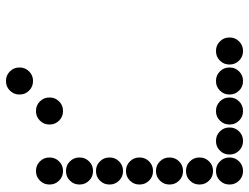

<svg xmlns="http://www.w3.org/2000/svg" viewBox="-115 -720 830 640"><g transform="rotate(-90 300.0 -400.0)"><path d="M349 -795Q331 -795 318 -782Q305 -769 305 -751V-749Q305 -731 318 -718Q331 -705 349 -705H351Q369 -705 382 -718Q395 -731 395 -749V-751Q395 -769 382 -782Q369 -795 351 -795ZM49 -695Q31 -695 18 -682Q5 -669 5 -651V-649Q5 -631 18 -618Q31 -605 49 -605H51Q69 -605 82 -618Q95 -631 95 -649V-651Q95 -669 82 -682Q69 -695 51 -695ZM249 -695Q231 -695 218 -682Q205 -669 205 -651V-649Q205 -631 218 -618Q231 -605 249 -605H251Q269 -605 282 -618Q295 -631 295 -649V-651Q295 -669 282 -682Q269 -695 251 -695ZM49 -595Q31 -595 18 -582Q5 -569 5 -551V-549Q5 -531 18 -518Q31 -505 49 -505H51Q69 -505 82 -518Q95 -531 95 -549V-551Q95 -569 82 -582Q69 -595 51 -595ZM49 -495Q31 -495 18 -482Q5 -469 5 -451V-449Q5 -431 18 -418Q31 -405 49 -405H51Q69 -405 82 -418Q95 -431 95 -449V-451Q95 -469 82 -482Q69 -495 51 -495ZM49 -395Q31 -395 18 -382Q5 -369 5 -351V-349Q5 -331 18 -318Q31 -305 49 -305H51Q69 -305 82 -318Q95 -331 95 -349V-351Q95 -369 82 -382Q69 -395 51 -395ZM49 -295Q31 -295 18 -282Q5 -269 5 -251V-249Q5 -231 18 -218Q31 -205 49 -205H51Q69 -205 82 -218Q95 -231 95 -249V-251Q95 -269 82 -282Q69 -295 51 -295ZM49 -195Q31 -195 18 -182Q5 -169 5 -151V-149Q5 -131 18 -118Q31 -105 49 -105H51Q69 -105 82 -118Q95 -131 95 -149V-151Q95 -169 82 -182Q69 -195 51 -195ZM49 -95Q31 -95 18 -82Q5 -69 5 -51V-49Q5 -31 18 -18Q31 -5 49 -5H51Q69 -5 82 -18Q95 -31 95 -49V-51Q95 -69 82 -82Q69 -95 51 -95ZM149 -95Q131 -95 118 -82Q105 -69 105 -51V-49Q105 -31 118 -18Q131 -5 149 -5H151Q169 -5 182 -18Q195 -31 195 -49V-51Q195 -69 182 -82Q169 -95 151 -95ZM249 -95Q231 -95 218 -82Q205 -69 205 -51V-49Q205 -31 218 -18Q231 -5 249 -5H251Q269 -5 282 -18Q295 -31 295 -49V-51Q295 -69 282 -82Q269 -95 251 -95ZM349 -95Q331 -95 318 -82Q305 -69 305 -51V-49Q305 -31 318 -18Q331 -5 349 -5H351Q369 -5 382 -18Q395 -31 395 -49V-51Q395 -69 382 -82Q369 -95 351 -95ZM449 -95Q431 -95 418 -82Q405 -69 405 -51V-49Q405 -31 418 -18Q431 -5 449 -5H451Q469 -5 482 -18Q495 -31 495 -49V-51Q495 -69 482 -82Q469 -95 451 -95Z"/></g></svg>

Font: Doto Rounded Black
Style: Regular
Weight: 900
Monospace: yes
Version: Version 1.000